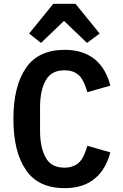

<svg xmlns="http://www.w3.org/2000/svg" viewBox="-20 -970 640 1002"><path d="M318 12C353 12 383 7 410 -2C436 -11 459 -24 478 -41C497 -57 513 -77 526 -100C539 -123 549 -148 556 -175C556 -175 436 -209 436 -209C436 -209 436 -209 436 -209C431 -193 426 -178 420 -164C414 -150 407 -138 398 -128C389 -117 377 -109 364 -104C351 -98 335 -95 316 -95C316 -95 316 -95 316 -95C271 -95 238 -112 219 -147C199 -182 189 -229 189 -289C189 -289 189 -409 189 -409C189 -409 189 -409 189 -409C189 -469 199 -516 219 -551C238 -586 271 -603 316 -603C316 -603 316 -603 316 -603C335 -603 351 -600 364 -595C377 -589 389 -581 398 -571C407 -560 414 -548 420 -534C426 -520 431 -505 436 -489C436 -489 556 -523 556 -523C556 -523 556 -523 556 -523C549 -550 539 -576 526 -599C513 -622 497 -641 478 -658C459 -674 436 -687 410 -696C383 -705 353 -710 318 -710C318 -710 318 -710 318 -710C227 -710 159 -679 116 -616C72 -553 50 -464 50 -349C50 -349 50 -349 50 -349C50 -234 72 -145 116 -82C159 -19 227 12 318 12C318 12 318 12 318 12ZM258 -950C258 -950 132 -795 132 -795C132 -795 194 -746 194 -746C194 -746 314 -861 314 -861C314 -861 434 -746 434 -746C434 -746 500 -795 500 -795C500 -795 374 -950 374 -950C374 -950 258 -950 258 -950Z"/></svg>

Font: IBM Plex Mono Mod
Style: SemiBold
Weight: 500
Designer: Mike Abbink, Paul van der Laan, Pieter van Rosmalen
Foundry: Bold Monday
Version: ""